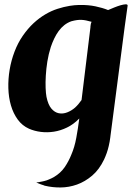

<svg xmlns="http://www.w3.org/2000/svg" viewBox="-20 -586 619 869"><path d="M557.6 -560.1 544.4 -464.8 479.5 32.7V33.7Q478 44.9 476.3 54.9Q474.6 64.9 472.2 74.7Q468.3 91.8 462.9 106.9Q457.5 122.1 451.2 135.7Q429.2 181.6 397 209Q364.7 236.3 328.4 249.3Q292 262.2 254.4 262.5Q216.8 262.7 184.6 254.9H184.1Q183.1 254.4 182.6 254.4Q182.1 254.4 181.2 253.9H180.2Q179.7 253.4 179.4 253.4Q179.2 253.4 178.7 252.9Q165.5 249 155.8 244.9Q146 240.7 144 239.7Q148.4 239.3 152.8 238.8Q157.2 238.3 161.1 237.3Q166.5 236.3 171.1 235.4Q175.8 234.4 180.2 233.4Q192.4 230.5 201.7 226.1Q208 223.6 213.4 220.9Q218.8 218.3 224.1 215.3Q254.4 197.3 272.7 170.7Q291 144 302.7 114.3Q317.4 80.6 325.2 38.3Q333 -3.9 338.4 -46.4Q338.4 -47.4 338.6 -48.1Q338.9 -48.8 338.9 -49.8L337.4 -48.3Q312.5 -22.9 283.2 -8.8Q253.9 5.4 223.9 10Q193.8 14.6 164.8 11Q135.7 7.3 111.3 -3.4Q80.6 -17.1 60.3 -44.9Q40 -72.8 29.5 -108.9Q19 -145 17.8 -186.8Q16.6 -228.5 23.7 -270.8Q30.8 -313 45.9 -352.5Q61 -392.1 83 -423.8Q106 -457 131.8 -481Q157.7 -504.9 185.1 -521Q212.4 -537.1 240.5 -546.1Q268.6 -555.2 295.9 -559.6Q306.2 -561.5 316.7 -562.3Q327.1 -563 336.9 -563.5H342.8H343.3Q379.9 -564 411.9 -557.4Q443.8 -550.8 469.2 -540.5Q482.9 -546.4 498 -552.5Q513.2 -558.6 526.1 -562.3Q539.1 -565.9 547.9 -566.4Q556.6 -566.9 557.6 -562ZM319.8 -99.1Q335 -112.8 349.1 -133.3L389.6 -464.8H389.2Q390.1 -471.2 390.6 -474.6Q391.1 -476.6 391.1 -478Q391.6 -480.5 392.6 -482.7Q393.6 -484.9 394.5 -487.3Q380.9 -491.2 370.1 -493.4Q359.4 -495.6 349.4 -496.1Q339.4 -496.6 328.4 -495.1Q317.4 -493.7 302.7 -489.7Q285.2 -483.4 271 -472.2Q256.8 -460.9 245.6 -445.6Q234.4 -430.2 225.6 -411.9Q216.8 -393.6 210 -373.5Q199.7 -341.3 194.3 -307.6Q189 -273.9 187.3 -243.4Q185.5 -212.9 186.5 -187.7Q187.5 -162.6 190.4 -147.5Q197.8 -111.8 212.6 -94.5Q227.5 -77.1 246.1 -73.5Q264.6 -69.8 284.2 -77.4Q303.7 -85 319.8 -99.1Z"/></svg>

Font: Brush Lettering One
Style: Bold Italic
Weight: 400
Italic angle: -7°
Designer: Eben Sorkin
Foundry: Eben Sorkin
Version: Version 1.001